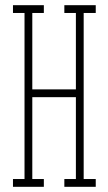

<svg xmlns="http://www.w3.org/2000/svg" viewBox="-20 -720 418 740"><path d="M30 0V-30H74.5V-670H30V-700H149V-670H104.5V-375.5H272.5V-670H228V-700H349V-670H302.5V-30H349V0H228V-30H272.5V-345.5H104.5V-30H149V0Z"/></svg>

Font: Imbue Thin 10pt Thin
Style: Regular
Weight: 250
Version: Version 1.102